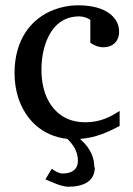

<svg xmlns="http://www.w3.org/2000/svg" viewBox="-20 -515 505 727"><path d="M337 118C337 68 310 35 283 11C343 7 391 -16 433 -38V-95C396 -71 358 -52 303 -52C276 -52 252 -57 231 -67C171 -97 137 -162 137 -251C137 -280 140 -307 147 -332C164 -395 202 -453 280 -453C296 -453 311 -447 322 -440V-353C335 -345 350 -336 372 -336C407 -336 431 -359 431 -395C431 -411 427 -425 419 -438C394 -477 341 -495 276 -495C244 -495 213 -489 184 -478C95 -444 35 -362 35 -238C35 -205 40 -174 49 -145C76 -63 138 0 235 11C254 29 275 57 275 93C275 127 252 142 217 142C202 142 186 131 176 124L152 164C163 169 174 174 185 178C199 184 221 192 239 192C295 192 339 172 339 119Z"/></svg>

Font: Veleka
Style: Regular
Weight: 400
Designer: Stefan Peev, Context Ltd, 2016; SIL International, 1997-2014.
Foundry: Stefan Peev, Context Ltd, 2016
Version: Version 1.000